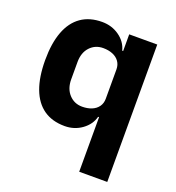

<svg xmlns="http://www.w3.org/2000/svg" viewBox="-133 -644 875 952"><g transform="rotate(20 304.0 -168.5)"><path d="M391 200V-88H386Q375 -45 335.5 -16.5Q296 12 245 12Q179 12 134 -19.5Q89 -51 66 -112.5Q43 -174 43 -263Q43 -352 66 -413Q89 -474 134 -505.5Q179 -537 245 -537Q296 -537 335.5 -509Q375 -481 386 -437H391V-525H539V200ZM294 -108Q322 -108 344 -117Q366 -126 378.5 -143.5Q391 -161 391 -185V-340Q391 -364 378.5 -381.5Q366 -399 344 -408Q322 -417 294 -417Q252 -417 224.5 -387.5Q197 -358 197 -308V-217Q197 -168 224.5 -138Q252 -108 294 -108Z"/></g></svg>

Font: IBM Plex Sans
Style: Regular
Weight: 400
Designer: Mike Abbink, Paul van der Laan, Pieter van Rosmalen
Foundry: Bold Monday
Version: Version 3.201